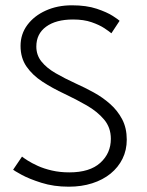

<svg xmlns="http://www.w3.org/2000/svg" viewBox="-20 -692 554 724"><path d="M251 -672Q306 -672 344.8 -659Q383.5 -646 405.5 -631.8Q427.5 -617.5 431 -613.5L400 -566.5Q392.5 -573 373.8 -585.5Q355 -598 325.5 -608.2Q296 -618.5 255.5 -618.5Q191 -618.5 154 -591.5Q117 -564.5 117 -516.5Q117 -484 136.5 -459.8Q156 -435.5 189.8 -416Q223.5 -396.5 266 -377Q299.5 -362 333.2 -343.5Q367 -325 395.2 -300Q423.5 -275 440.8 -242Q458 -209 458 -165.5Q458 -126 442 -93.5Q426 -61 396.8 -37.2Q367.5 -13.5 327.5 -0.8Q287.5 12 239.5 12Q182.5 12 136 -2.8Q89.5 -17.5 61 -33.2Q32.5 -49 29.5 -52L63 -101.5Q69 -96.5 84.2 -86.8Q99.5 -77 122.5 -66.5Q145.5 -56 175.8 -49Q206 -42 241.5 -42Q318.5 -42 358.2 -78Q398 -114 398 -168.5Q398 -211 372.5 -241.2Q347 -271.5 307 -294.5Q267 -317.5 223.5 -338Q177.5 -359.5 140 -384Q102.5 -408.5 80 -441Q57.5 -473.5 57.5 -519Q57.5 -563.5 83.2 -598Q109 -632.5 152.8 -652.2Q196.5 -672 251 -672Z"/></svg>

Font: League Spartan Thin Light
Style: Regular
Weight: 300
Version: Version 2.002